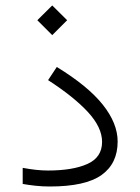

<svg xmlns="http://www.w3.org/2000/svg" viewBox="-20 -679 510 698"><path d="M115.7 -605.5 169.9 -659.2 224.1 -605.5 169.9 -551.3ZM62.5 -68.8Q88.4 -64 111.1 -61.5Q133.8 -59.1 154.8 -59.1Q244.6 -59.1 297.9 -83Q351.1 -106.9 351.1 -163.1Q351.1 -215.8 299.8 -271.5Q248.5 -327.1 154.8 -387.7L186.5 -435.5Q299.8 -366.2 353.8 -298.3Q407.7 -230.5 407.7 -164.6Q407.7 -84.5 349.1 -42.7Q290.5 -1 161.1 -1Q134.8 -1 109.6 -3.7Q84.5 -6.3 62.5 -10.3Z"/></svg>

Font: Vazir Thin FD
Style: Thin-FD
Weight: 100
Designer: Saber Rastikerdar
Foundry: Saber Rastikerdar
Version: Version 30.0.0